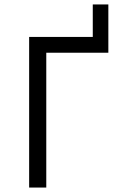

<svg xmlns="http://www.w3.org/2000/svg" viewBox="-20 -843 568 863"><path d="M111 -677H397V-823H467V-606H188V0H111Z"/></svg>

Font: PlemolJP
Style: Regular
Weight: 400
Monospace: yes
Version: v2.0.4; ttfautohint (v1.8.4.7-5d5b-dirty) -l 6 -r 45 -G 200 